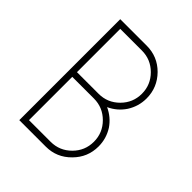

<svg xmlns="http://www.w3.org/2000/svg" viewBox="-188 -782 897 897"><g transform="rotate(45 261.0 -333.5)"><path d="M408 -271Q436 -227 436 -175Q436 -103 385 -52Q334 0 262 0H87V-667H262Q334 -667 385 -616Q436 -564 436 -492Q436 -440 408 -396Q380 -354 334 -333Q380 -312 408 -271ZM119 -349H262Q321 -349 363 -391Q405 -433 405 -492Q405 -551 363 -593Q321 -635 262 -635H119ZM262 -32Q321 -32 363 -74Q405 -116 405 -175Q405 -234 363 -276Q321 -318 262 -318H119V-32Z"/></g></svg>

Font: Zector
Style: Regular
Weight: 400
Designer: GGBot
Version: 0.72